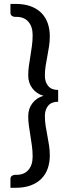

<svg xmlns="http://www.w3.org/2000/svg" viewBox="-20 -788 342 956"><path d="M269.5 -281.5Q236.5 -281.5 220 -261.8Q203.5 -242 203.5 -210.5Q203.5 -185.5 207.2 -161.5Q211 -137.5 215.8 -113Q220.5 -88.5 224.2 -64Q228 -39.5 228 -14Q228 21.5 217.5 51.2Q207 81 185.8 102.2Q164.5 123.5 132.8 135.2Q101 147 58.5 147H32V103Q32 92 39.8 87.2Q47.5 82.5 53.5 82.5H62.5Q100 82.5 121.2 58.2Q142.5 34 142.5 -8Q142.5 -35.5 139 -61.2Q135.5 -87 131.5 -111.8Q127.5 -136.5 124 -160.8Q120.5 -185 120.5 -209.5Q120.5 -247 141.5 -274.2Q162.5 -301.5 196.5 -311Q162.5 -320.5 141.5 -347.8Q120.5 -375 120.5 -412.5Q120.5 -437 124 -461Q127.5 -485 131.5 -509.8Q135.5 -534.5 139 -560Q142.5 -585.5 142.5 -613.5Q142.5 -655.5 121.2 -679.8Q100 -704 62.5 -704H53.5Q47.5 -704 39.8 -708.8Q32 -713.5 32 -724.5V-768.5H58.5Q101 -768.5 132.8 -756.8Q164.5 -745 185.8 -723.8Q207 -702.5 217.5 -672.8Q228 -643 228 -607.5Q228 -582 224.2 -557.5Q220.5 -533 215.8 -508.5Q211 -484 207.2 -459.8Q203.5 -435.5 203.5 -411Q203.5 -379.5 220 -359.8Q236.5 -340 269.5 -340Z"/></svg>

Font: LatoLatin Medium
Style: Regular
Weight: 500
Designer: Lukasz Dziedzic with Adam Twardoch and Botio Nikoltchev
Foundry: tyPoland Lukasz Dziedzic
Version: Version 2.015; 2015-08-06; http://www.latofonts.com/